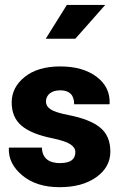

<svg xmlns="http://www.w3.org/2000/svg" viewBox="-20 -755 501 785"><path d="M227.5 -87.9V-88.4Q288.1 -88.4 288.1 -133.3Q288.1 -151.9 267.3 -165.3Q246.6 -178.7 195.3 -189.5Q110.4 -206.1 69.1 -240.2Q27.8 -274.4 27.8 -336.2Q27.8 -397.9 81.3 -440.7Q134.8 -483.4 226.6 -483.4Q318.4 -483.4 374.8 -441.2Q431.2 -398.9 428.2 -331.1L427.2 -328.6H283.2Q283.2 -357.4 268.8 -371.6Q254.4 -385.7 226.8 -385.7Q199.2 -385.7 183.6 -373Q168 -360.4 168 -340.3Q168 -320.3 187.5 -307.6Q207 -294.9 259.8 -284.7Q349.1 -267.1 390.1 -232.9Q431.2 -198.7 431.2 -135.3Q431.2 -71.8 374 -30.8Q316.9 10.3 223.1 10.3Q129.4 10.3 71.5 -37.6Q13.7 -85.4 16.1 -148.9L17.1 -151.4H151.4Q153.3 -87.9 227.5 -87.9ZM167 -596.7 253.4 -734.9H410.2L288.1 -596.7Z"/></svg>

Font: Yantramanav Black
Style: Regular
Weight: 900
Version: Version 1.001;PS 1.0;hotconv 1.0.72;makeotf.lib2.5.5900; ttf